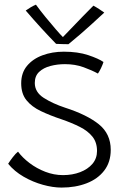

<svg xmlns="http://www.w3.org/2000/svg" viewBox="-20 -786 537 847"><path d="M251.5 41.5Q213.5 41.5 169.2 29.2Q125 17 84.2 -6.5Q43.5 -30 16 -63.5Q23 -75 36.2 -92.2Q49.5 -109.5 59.5 -117Q79 -90.5 110.2 -66.8Q141.5 -43 179.8 -28.2Q218 -13.5 258 -13.5Q299.5 -13.5 333.5 -26.5Q367.5 -39.5 387.8 -63.2Q408 -87 408 -120Q408 -158 387.8 -183.2Q367.5 -208.5 332.2 -226.2Q297 -244 252 -259.5Q201 -276.5 160.5 -295.8Q120 -315 96.8 -343.8Q73.5 -372.5 73.5 -418.5Q73.5 -464.5 99.2 -495.5Q125 -526.5 167.8 -542.2Q210.5 -558 261.5 -558Q323.5 -558 369.2 -542.8Q415 -527.5 436.5 -512.5Q433 -501 425.8 -485.8Q418.5 -470.5 412 -461.5Q385.5 -476 348.5 -489.5Q311.5 -503 266.5 -503Q233 -503 202.5 -495Q172 -487 152.8 -469Q133.5 -451 133.5 -420Q133.5 -379.5 173 -354.2Q212.5 -329 267 -311Q363.5 -280 416 -237.8Q468.5 -195.5 468.5 -125Q468.5 -71 440 -33.8Q411.5 3.5 362.2 22.5Q313 41.5 251.5 41.5ZM392 -761Q403.5 -755 418.5 -745.2Q433.5 -735.5 440 -730.5Q375.5 -670.5 335.8 -636.2Q296 -602 282 -591Q269.5 -591 253.8 -591.5Q238 -592 227.5 -592.5Q195 -626 162 -662Q129 -698 93.5 -739.5Q102.5 -746 114.5 -753.2Q126.5 -760.5 138.5 -765.5Q156.5 -740.5 181 -710.5Q205.5 -680.5 226.8 -656Q248 -631.5 257.5 -622.5Q272 -637.5 296 -662.5Q320 -687.5 345.8 -714.2Q371.5 -741 392 -761Z"/></svg>

Font: Grandstander ExtraLight
Style: Regular
Weight: 200
Designer: Tyler Finck
Foundry: Etcetera Type Co
Version: Version 1.200; ttfautohint (v1.8.3)